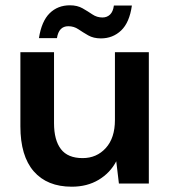

<svg xmlns="http://www.w3.org/2000/svg" viewBox="-20 -693 648 725"><path d="M251 12Q158 12 107.5 -46Q57 -104 57 -216V-496H184V-228Q184 -164 210 -130Q236 -96 292 -96Q345 -96 379.5 -134Q414 -172 414 -240V-496H542V0H429L419 -84Q396 -40 352.5 -14Q309 12 251 12ZM361 -548Q333 -548 313 -559.5Q293 -571 276 -582.5Q259 -594 238 -594Q202 -594 195 -549H127Q137 -613 167.5 -643Q198 -673 244 -673Q272 -673 292 -661.5Q312 -650 329 -638.5Q346 -627 367 -627Q384 -627 395.5 -638Q407 -649 410 -672H478Q469 -608 437.5 -578Q406 -548 361 -548Z"/></svg>

Font: Firefly Display
Style: Bold
Weight: 700
Designer: Colophon Foundry, Jonny Pinhorn
Foundry: Colophon Foundry
Version: Version 1.200; ttfautohint (v1.8.3)